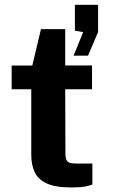

<svg xmlns="http://www.w3.org/2000/svg" viewBox="-20 -798 490 823"><path d="M285.5 5.5Q217 5.5 179.8 -12Q142.5 -29.5 128.2 -61Q114 -92.5 114 -134V-415.5H30V-517H118.5L155.5 -673H259.5V-517.5H374.5V-415.5H259.5L260.5 -140Q260.5 -121 265.2 -111.8Q270 -102.5 280.2 -99.8Q290.5 -97 306.5 -97H376V-7Q365.5 -2.5 344.5 1.5Q323.5 5.5 285.5 5.5ZM295.5 -559.5 336.5 -660.5 301 -666.5V-777.5H400.5V-661L357.5 -559.5Z"/></svg>

Font: Public Sans Thin
Style: Bold
Weight: 700
Version: Version 2.001